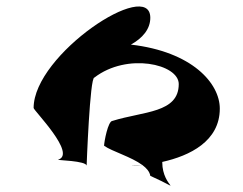

<svg xmlns="http://www.w3.org/2000/svg" viewBox="-20 -666 751 594"><path d="M84 -332C84 -324 218 -190 160 -172C153 -170 248 -169 248 -153C248 -153 258 -428 272 -426C373 -504 533 -468 533 -406C533 -316 424 -322 328 -292C314 -292 302 -226 302 -215C328 -197 386 -181 421 -155C427 -155 431 -156 437 -157C431 -156 427 -156 421 -155C433 -146 443 -135 445 -122C559 -71 482 -84 482 -164V-165C567 -184 660 -229 660 -330C660 -408 575 -506 385 -528C421 -548 445 -576 445 -611C445 -736 84 -498 84 -332ZM386 -153C400 -152 411 -154 421 -155C407 -154 394 -153 386 -153Z"/></svg>

Font: Ampere
Style: SCUltExt
Weight: 400
Version: Version 1